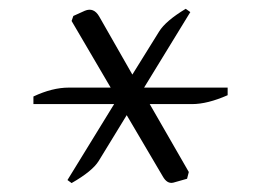

<svg xmlns="http://www.w3.org/2000/svg" viewBox="-20 -742 587 432"><path d="M412.1 -507.8H316.9L404.8 -355L400.9 -339.8L370.1 -331.1Q356 -327.6 346.2 -345.2L265.1 -482.9L202.1 -379.9Q188 -356.9 141.1 -330.1L131.8 -336.9L236.8 -507.8H55.2V-524.9Q97.7 -544.9 134.8 -544.9H229L141.1 -694.8L145 -706.1L170.9 -717.8Q190.9 -726.1 203.1 -705.1L277.8 -574.2L337.9 -670.9Q352.5 -694.8 397.9 -722.2L408.2 -714.8L304.2 -544.9H492.2V-527.8Q446.8 -507.8 412.1 -507.8Z"/></svg>

Font: Junge
Style: Regular
Weight: 400
Designer: Alexei Vanyashin
Foundry: Cyreal (www.cyreal.org)
Version: Version 1.002